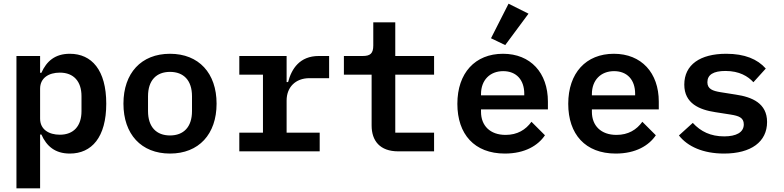

<svg xmlns="http://www.w3.org/2000/svg" viewBox="-20 -819 4240 1039"><path d="M69 200H197V-91H204C232 -28 278 12 358 12C476 12 555 -76 555 -258C555 -440 476 -528 358 -528C278 -528 232 -488 204 -425H197V-516H69ZM304 -90C245 -90 197 -118 197 -177V-339C197 -398 245 -426 304 -426C379 -426 421 -378 421 -299V-217C421 -138 379 -90 304 -90Z M900 12C1056 12 1152 -93 1152 -258C1152 -423 1056 -528 900 -528C744 -528 648 -423 648 -258C648 -93 744 12 900 12ZM900 -86C827 -86 781 -131 781 -218V-298C781 -385 827 -430 900 -430C973 -430 1019 -385 1019 -298V-218C1019 -131 973 -86 900 -86Z M1275 0H1710V-101H1531V-275C1531 -346 1578 -396 1655 -396H1761V-516H1705C1602 -516 1558 -447 1539 -375H1531V-516H1275V-415H1403V-101H1275Z M2329 0V-101H2119V-415H2329V-516H2119V-698H2000V-573C2000 -530 1984 -516 1943 -516H1841V-415H1991V-140C1991 -57 2036 0 2135 0Z M2840 -745 2732 -799 2637 -612 2714 -575ZM2712 12C2821 12 2892 -32 2929 -87L2856 -160C2825 -117 2780 -89 2716 -89C2632 -89 2583 -139 2583 -214V-227H2945V-269C2945 -425 2851 -528 2702 -528C2551 -528 2455 -424 2455 -257C2455 -93 2547 12 2712 12ZM2703 -434C2774 -434 2817 -387 2817 -312V-303H2583V-310C2583 -385 2631 -434 2703 -434Z M3312 12C3421 12 3492 -32 3529 -87L3456 -160C3425 -117 3380 -89 3316 -89C3232 -89 3183 -139 3183 -214V-227H3545V-269C3545 -425 3451 -528 3302 -528C3151 -528 3055 -424 3055 -257C3055 -93 3147 12 3312 12ZM3303 -434C3374 -434 3417 -387 3417 -312V-303H3183V-310C3183 -385 3231 -434 3303 -434Z M3898 12C4045 12 4131 -52 4131 -159C4131 -260 4050 -294 3962 -307L3880 -320C3837 -327 3808 -337 3808 -374C3808 -415 3841 -435 3906 -435C3981 -435 4028 -406 4057 -374L4124 -448C4079 -499 4010 -528 3910 -528C3769 -528 3683 -469 3683 -361C3683 -259 3765 -225 3851 -212L3934 -199C3977 -192 4005 -183 4005 -146C4005 -102 3963 -81 3899 -81C3826 -81 3772 -107 3729 -154L3654 -86C3701 -26 3785 12 3898 12Z"/></svg>

Font: IBM Mono SemiBold
Style: Regular
Weight: 600
Monospace: yes
Designer: Mike Abbink, Paul van der Laan, Pieter van Rosmalen
Foundry: Bold Monday
Version: Version 2.3